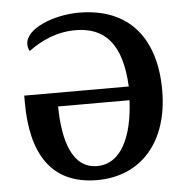

<svg xmlns="http://www.w3.org/2000/svg" viewBox="-52 -775 818 838"><g transform="rotate(-5 356.5 -356.5)"><path d="M341 11C533 11 657 -129 657 -355C657 -577 549 -724 323 -724C217 -724 88 -676 88 -606C88 -594 91 -585 96 -576C152 -617 219 -649 302 -649C429 -649 504 -574 513 -384H55V-355C55 -130 139 11 341 11ZM346 -50C237 -50 200 -172 198 -324H511C504 -168 452 -50 346 -50Z"/></g></svg>

Font: Noto Serif Semi
Style: Regular
Weight: 600
Designer: Monotype Design Team
Foundry: Monotype Imaging Inc.
Version: Version 1.002